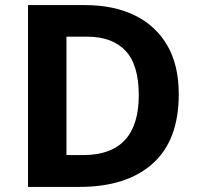

<svg xmlns="http://www.w3.org/2000/svg" viewBox="-20 -734 780 754"><path d="M682 -364Q682 -183 579.5 -91.5Q477 0 292 0H90V-714H314Q426 -714 508.5 -674Q591 -634 636.5 -556.5Q682 -479 682 -364ZM525 -360Q525 -479 473 -534.5Q421 -590 322 -590H241V-125H306Q525 -125 525 -360Z"/></svg>

Font: Noto IKEA Latin
Style: Bold
Weight: 700
Designer: Monotype Design Team
Foundry: Monotype Imaging Inc.
Version: Version 1.0